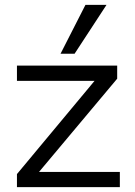

<svg xmlns="http://www.w3.org/2000/svg" viewBox="-20 -773 559 793"><path d="M50 0V-54L388 -460L389 -439H50V-502H464V-448L122 -40L121 -63H475V0ZM230 -551 333 -753H420L288 -551Z"/></svg>

Font: Mulish ExtraLight
Style: Regular
Weight: 400
Version: Version 3.603